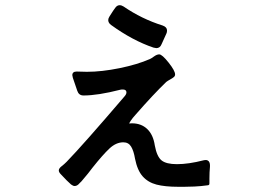

<svg xmlns="http://www.w3.org/2000/svg" viewBox="-20 -693 1040 738"><path d="M622 -576Q622 -569 620 -565L601 -523Q595 -508 581 -508Q578 -508 570 -510Q490 -537 407 -597Q396 -605 396 -616Q396 -622 401 -630Q418 -657 423 -663Q430 -673 440 -673Q447 -673 455 -668Q525 -620 605 -595Q622 -589 622 -576ZM787 -52Q785 -31 785 -7V11Q785 15 784 16.5Q783 18 780 19Q751 23 727 24Q703 25 688 25Q673 25 666 25Q614 25 581.5 16.5Q549 8 528.5 -15Q508 -38 499 -83Q494 -113 484 -129.5Q474 -146 454 -146Q426 -146 400.5 -122Q375 -98 336 -49Q319 -26 299 -3Q291 7 288 9L286 11Q277 22 267 22Q261 22 253 16Q239 4 214 -23Q206 -31 206 -38Q206 -46 218 -55Q226 -61 236 -71Q300 -137 459 -323Q466 -331 466 -338Q466 -349 452 -349Q446 -349 442 -348Q356 -326 301 -326Q283 -326 277 -344L260 -394Q258 -402 258 -404Q258 -418 275 -418L314 -417Q371 -417 439.5 -431Q508 -445 556 -466Q561 -468 572 -476Q583 -484 592 -484Q603 -484 628 -452.5Q653 -421 653 -407Q653 -401 648.5 -397Q644 -393 634 -387.5Q624 -382 619 -378Q571 -332 501 -252Q490 -240 482.5 -229Q475 -218 478 -218Q481 -219 487 -219Q523 -219 546 -197Q569 -175 575 -134Q583 -91 601 -76.5Q619 -62 660 -62Q705 -62 763 -77Q776 -80 782 -73.5Q788 -67 787 -52Z"/></svg>

Font: Shippori Gochic B2 Bold
Style: Regular
Weight: 700
Designer: FONTDASU
Foundry: FONTDASU / Google Inc. / but / Adobe
Version: Version 1.130